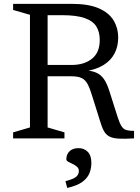

<svg xmlns="http://www.w3.org/2000/svg" viewBox="-20 -702 710 974"><path d="M343.5 -372.5Q407 -372.5 446.5 -404Q486 -435.5 486 -499Q486 -540 468.5 -568Q451 -596 409 -610.5Q367 -625 295 -625H158.5L159.5 -682.5H343.5Q429 -682.5 480.8 -660Q532.5 -637.5 556 -598.8Q579.5 -560 579.5 -511Q579.5 -466 561.2 -431Q543 -396 506.5 -373Q470 -350 415.5 -341V-345Q450.5 -342.5 472.8 -331.2Q495 -320 509.5 -297.5Q524 -275 535.5 -238L576.5 -109Q587 -76 597 -61Q607 -46 621.8 -42Q636.5 -38 660 -38V0Q611 3 581.5 1.2Q552 -0.5 534.5 -9.8Q517 -19 506.8 -38Q496.5 -57 487 -89.5L448.5 -212.5Q436.5 -252.5 424.8 -274.8Q413 -297 394.2 -306Q375.5 -315 342 -315H159.5L158.5 -372.5ZM221.5 -682.5V-55.5L307 -30.5V0H46.5V-30.5L132 -55.5V-627L46.5 -651.5V-682.5ZM312 217Q351.5 207 365.8 195.2Q380 183.5 380 165.5Q380 152 370.5 143.8Q361 135.5 348.2 129.8Q335.5 124 326 118.5Q316.5 113 316.5 106.5Q316.5 81 332.8 65.2Q349 49.5 378.5 49.5Q406.5 49.5 425 68Q443.5 86.5 443.5 124.5Q443.5 152.5 433.5 177.2Q423.5 202 397.2 221Q371 240 321 251.5Z"/></svg>

Font: Newsreader
Style: Regular
Weight: 400
Designer: Hugues Gentile
Foundry: Production Type
Version: Version 1.003